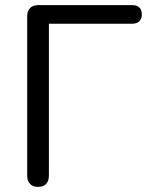

<svg xmlns="http://www.w3.org/2000/svg" viewBox="-20 -725 583 752"><path d="M129 7Q108.5 7 97.5 -4.8Q86.5 -16.5 86.5 -37V-661Q86.5 -682.5 98 -693.8Q109.5 -705 130.5 -705H497Q516 -705 525.8 -695.8Q535.5 -686.5 535.5 -668.5Q535.5 -651.5 525.8 -641.8Q516 -632 497 -632H171.5V-37Q171.5 -16.5 160.8 -4.8Q150 7 129 7Z"/></svg>

Font: Nunito ExtraLight
Style: Regular
Weight: 200
Designer: Vernon Adams
Foundry: Vernon Adams
Version: Version 3.602;April 4, 2023;FontCreator 14.0.0.2856 64-bit